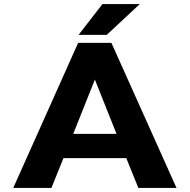

<svg xmlns="http://www.w3.org/2000/svg" viewBox="-20 -921 930 941"><path d="M599 -146 658 0H845L526 -711H363L45 0H232L291 -146ZM339 -265 445 -531 551 -265ZM482 -901 365 -750H503L665 -901Z"/></svg>

Font: Asimov
Style: XWid
Weight: 500
Designer: Google
Version: Version 2.000980; 2014